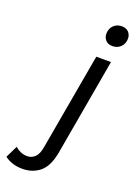

<svg xmlns="http://www.w3.org/2000/svg" viewBox="-331 -804 781 1105"><g transform="rotate(20 59.5 -251.5)"><path d="M202 -609Q174 -609 159.5 -625.5Q145 -642 145 -664Q145 -696 165 -715.5Q185 -735 215 -735Q243 -735 257.5 -718.5Q272 -702 272 -680Q272 -649 252 -629Q232 -609 202 -609ZM136 -520H226L122 72Q106 160 62 196Q18 232 -44 232Q-77 232 -104.5 223Q-132 214 -153 198L-117 124Q-103 137 -84 145.5Q-65 154 -43 154Q-16 154 4 135Q24 116 31 74Z"/></g></svg>

Font: ABeeZee
Style: Italic
Weight: 400
Italic angle: -10°
Designer: Anja Meiners
Foundry: Anja Meiners
Version: Version 1.003; ttfautohint (v1.8.3)